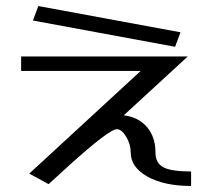

<svg xmlns="http://www.w3.org/2000/svg" viewBox="-20 -554 713 636"><path d="M613 14Q547 14 521 0Q495 -14 495 -49Q495 -100 467 -133Q439 -166 390 -172L602 -367H50V-319H446L77 21L141 56L210 -7Q342 -126 367 -126Q383 -126 398 -101Q413 -76 413 -49Q413 0 468.5 31Q524 62 613 62ZM107 -534 89 -486 560 -399 578 -447Z"/></svg>

Font: LXGW Marker Gothic
Style: Regular
Weight: 400
Version: Version 1.001